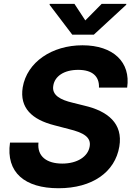

<svg xmlns="http://www.w3.org/2000/svg" viewBox="-20 -974 695 1004"><path d="M497.5 -516H644.9C664.4 -648.1 573.2 -737.2 411.2 -737.2C251.8 -737.2 121.1 -649.5 98.7 -517C81.7 -409.8 147 -348.7 264.2 -318.9L340.2 -299C416.5 -280.5 457.4 -256.7 448.9 -208.1C440.3 -155.2 384.2 -118.6 305.4 -118.6C225.5 -118.6 173.3 -155.5 181.1 -228.3H32.3C9.9 -71.7 110.1 10.3 285.9 10.3C463.8 10.3 581.7 -74.6 604 -207.7C624.3 -328.8 543 -393.1 421.5 -421.5L359 -437.1C298.7 -451.3 248.6 -475.5 258.9 -527.3C266.7 -574.6 313.6 -608.7 388.8 -608.7C462.4 -608.7 500 -575.3 497.5 -516ZM239.3 -948.9 358 -792.6H470.5L639.9 -948.9L640.6 -953.8H511.7L426.1 -867.2L369.3 -953.8H240.1Z"/></svg>

Font: Magic Ui Pro
Style: Bold Italic
Weight: 700
Italic angle: -9.39999°
Designer: Stefan Endress, Andreas Faust
Version: Version 1.000;FEAKit 1.0